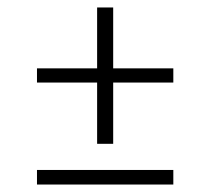

<svg xmlns="http://www.w3.org/2000/svg" viewBox="-20 -495 563 514"><path d="M240 -274H79V-312H240V-475H283V-312H444V-274H283V-110H240ZM79 -40H444V-1H79Z"/></svg>

Font: Bellota Text Light
Style: Regular
Weight: 300
Designer: Kemie Guaida
Foundry: Kemie Guaida
Version: Version 4.001